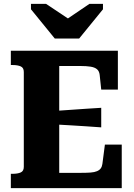

<svg xmlns="http://www.w3.org/2000/svg" viewBox="-20 -972 694 992"><path d="M263 -773H389L512 -924V-952H442L290 -849L371 -850L218 -952H140V-924ZM609 -225V0H36V-74H46Q71 -74 87 -81Q103 -88 103 -110V-600Q103 -622 87 -629Q71 -636 46 -636H36V-710H589V-509H503L495 -585Q493 -604 481.5 -614Q470 -624 448.5 -627.5Q427 -631 396 -631H286V-79H399Q428 -79 448 -80.5Q468 -82 481 -87.5Q494 -93 500.5 -102Q507 -111 509 -125L522 -225ZM265 -399Q305 -402 344.5 -404.5Q384 -407 424 -410Q464 -413 503 -415V-314Q464 -317 424 -319.5Q384 -322 344.5 -324.5Q305 -327 265 -329Z"/></svg>

Font: Roboto Serif SemiCondensed
Style: Bold
Weight: 700
Width: 4
Designer: Greg Gazdowicz
Foundry: Commercial Type
Version: Version 1.007